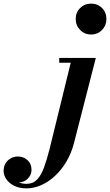

<svg xmlns="http://www.w3.org/2000/svg" viewBox="-253 -780 608 1060"><path d="M-107.5 260Q-145.5 260 -174 246Q-202.5 232 -217.8 209.8Q-233 187.5 -233 163.5Q-233 139 -222 121.2Q-211 103.5 -193 93.8Q-175 84 -154.5 84Q-123.5 84 -101.2 104Q-79 124 -79 158Q-79 184.5 -99.2 206Q-119.5 227.5 -154 227.5Q-185 227.5 -208.5 209.5Q-232 191.5 -232 163.5H-206Q-206 183 -191.5 199.2Q-177 215.5 -154 225.2Q-131 235 -106.5 235Q-71.5 235 -48.8 211.8Q-26 188.5 -10.2 145.2Q5.5 102 20.5 43.5L137.5 -433.5H74V-460H276L155 11.5Q140.5 67 113.2 112.8Q86 158.5 50.2 191.5Q14.5 224.5 -25.8 242.2Q-66 260 -107.5 260ZM250 -589.5Q214 -589.5 189.5 -614.5Q165 -639.5 165 -675Q165 -711.5 189.5 -735.8Q214 -760 250 -760Q286 -760 310.2 -735.8Q334.5 -711.5 334.5 -675Q334.5 -639.5 310.2 -614.5Q286 -589.5 250 -589.5Z"/></svg>

Font: Bodoni Moda 9pt
Style: Bold Italic
Weight: 700
Italic angle: -13°
Designer: Owen Earl
Foundry: indestructible type
Version: Version 2.004